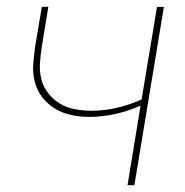

<svg xmlns="http://www.w3.org/2000/svg" viewBox="-20 -540 540 560"><path d="M352 0 390 -232Q354 -216 316 -207.5Q278 -199 241 -199Q214 -199 188 -204.5Q162 -210 140.5 -223Q119 -236 103.5 -256Q88 -276 81.5 -301Q75 -326 77 -353Q79 -380 83 -407L102 -520H121L102 -404Q98 -380 96.5 -355Q95 -330 101 -307.5Q107 -285 121.5 -267Q136 -249 155.5 -237.5Q175 -226 198.5 -221.5Q222 -217 247 -217Q283 -217 320.5 -225.5Q358 -234 393 -250L438 -520H458L372 0Z"/></svg>

Font: Iosevka SS04 Thin
Style: Italic
Weight: 100
Italic angle: -9°
Monospace: yes
Designer: Belleve Invis
Foundry: Belleve Invis
Version: Version 19.0.0; ttfautohint (v1.8.4)